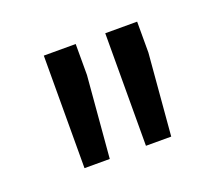

<svg xmlns="http://www.w3.org/2000/svg" viewBox="-57 -823 434 387"><g transform="rotate(-20 160.0 -629.5)"><path d="M135.3 -683.6 120.6 -508.8H66.4L66.9 -750H135.3ZM267.1 -683.6 252.4 -508.8H198.2L198.7 -750H267.1Z"/></g></svg>

Font: Vazir FD-UI
Style: Regular-FD-UI
Weight: 400
Designer: Saber Rastikerdar
Foundry: Saber Rastikerdar
Version: Version 30.1.0